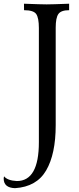

<svg xmlns="http://www.w3.org/2000/svg" viewBox="-83 -713 419 1013"><path d="M-3.9 279.8Q-63 277.8 -63.5 230Q-63.5 223.1 -61.5 217.3Q-43.5 239.7 5.9 242.2Q122.1 242.2 122.1 37.1V-565.4Q122.1 -618.2 108.2 -638.7Q94.2 -659.2 43.9 -659.2L43.5 -693.4Q133.8 -689.9 163.1 -689.9Q191.9 -689.9 281.7 -693.4V-659.2Q238.8 -659.2 224.9 -638.9Q210.9 -618.7 210.9 -567.4V-52.7Q210.9 99.6 160.6 186Q110.4 272.5 -3.9 279.8Z"/></svg>

Font: Almanac
Style: Regular
Weight: 400
Designer: Eden's Almanac
Version: Version 3.501;March 28, 2021;FontCreator 13.0.0.2683 64-bit